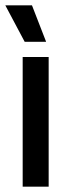

<svg xmlns="http://www.w3.org/2000/svg" viewBox="-22 -704 266 724"><path d="M63.5 0V-489H161.5V0ZM98.5 -684 151.5 -547.5V-546.5H71L-1.5 -683V-684Z"/></svg>

Font: Anek Gurmukhi Medium Medium
Style: Regular
Weight: 500
Version: Version 1.003